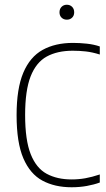

<svg xmlns="http://www.w3.org/2000/svg" viewBox="-20 -783 447 810"><path d="M282 7Q211 7 159 -21Q107 -49 78.5 -115.2Q50 -181.5 50 -297Q50 -409 78.2 -476Q106.5 -543 159.8 -572.5Q213 -602 288 -602Q316 -602 346.2 -598.8Q376.5 -595.5 401 -587V-553Q369 -563 342 -566Q315 -569 287 -569Q222 -569 177.2 -544.5Q132.5 -520 109.2 -460.8Q86 -401.5 86 -298Q86 -192 109.5 -132.8Q133 -73.5 177 -49.8Q221 -26 282 -26Q312 -26 340 -31Q368 -36 401 -47V-13Q376.5 -4 346.2 1.5Q316 7 282 7ZM262 -700Q248.5 -700 239.8 -708.5Q231 -717 231 -731Q231 -745.5 239.8 -754.2Q248.5 -763 262 -763Q275.5 -763 284.2 -754.2Q293 -745.5 293 -731Q293 -717 284.2 -708.5Q275.5 -700 262 -700Z"/></svg>

Font: Encode Sans SC Condensed Thin
Style: Regular
Weight: 100
Width: 3
Designer: Multiple Designers
Foundry: Impallari Type
Version: Version 3.002